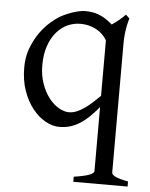

<svg xmlns="http://www.w3.org/2000/svg" viewBox="-51 -512 618 789"><g transform="rotate(5 257.5 -117.5)"><path d="M237.8 -48.8Q254.4 -48.8 270.5 -55.7Q286.6 -62.5 302.2 -73.5Q317.9 -84.5 333.3 -98.6Q348.6 -112.8 363.8 -127.4V-356.4Q347.7 -384.3 318.4 -399.7Q289.1 -415 253.9 -415Q226.6 -415 201.2 -403.6Q175.8 -392.1 156 -369.1Q136.2 -346.2 124.3 -312Q112.3 -277.8 112.3 -231.9Q112.3 -190.4 124.3 -156.5Q136.2 -122.6 154.8 -98.6Q173.3 -74.7 195.6 -61.8Q217.8 -48.8 237.8 -48.8ZM280.8 234.4V213.4Q326.7 206.5 345.2 199Q363.8 191.4 363.8 183.1V-81.1Q345.2 -58.6 327.1 -41Q309.1 -23.4 289.8 -11Q270.5 1.5 249.3 8.1Q228 14.6 203.1 14.6Q175.8 14.6 147 -1.2Q118.2 -17.1 94 -46.9Q69.8 -76.7 54.4 -119.6Q39.1 -162.6 39.1 -216.8Q39.1 -259.8 52.7 -295.9Q66.4 -332 86.2 -360.1Q106 -388.2 128.4 -407.7Q150.9 -427.2 168 -437Q195.8 -452.1 223.1 -460.4Q250.5 -468.8 269 -468.8Q282.2 -468.8 295.4 -467Q308.6 -465.3 322.3 -460.4Q335.9 -455.6 350.6 -446.8Q365.2 -438 381.8 -423.3Q389.2 -427.7 397 -433.8Q404.8 -439.9 412.1 -446Q419.4 -452.1 426 -458.3Q432.6 -464.4 437 -468.8L452.1 -454.1Q447.8 -440.4 444.3 -424.3Q441.4 -410.2 439.2 -391.1Q437 -372.1 437 -350.1V183.1Q437 190.9 452.1 198.7Q467.3 206.5 504.9 213.4V234.4Z"/></g></svg>

Font: Gentium Plus Afr
Style: Regular
Weight: 400
Designer: J. Victor Gaultney, Annie Olsen, Iska Routamaa, Becca Hirsbrunner
Foundry: SIL International
Version: Version 5.000